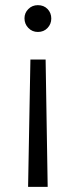

<svg xmlns="http://www.w3.org/2000/svg" viewBox="-20 -558 294 745"><path d="M98 -327H157L165 167H89ZM127 -538Q150 -538 164.5 -523Q179 -508 179 -486Q179 -465 164.5 -449.5Q150 -434 127 -434Q105 -434 90 -449.5Q75 -465 75 -487Q75 -508 90 -523Q105 -538 127 -538Z"/></svg>

Font: DM Sans 9pt Light
Style: Regular
Weight: 300
Version: Version 4.004;gftools[0.9.30]